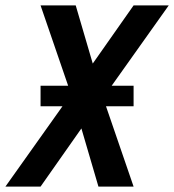

<svg xmlns="http://www.w3.org/2000/svg" viewBox="-45 -690 644 710"><path d="M449 0H319L256 -215L105 0H-25L186 -297H105V-373H207L105 -670H235L298 -455L449 -670H579L368 -373H449V-297H347Z"/></svg>

Font: Lode Term
Style: Bold Italic
Weight: 700
Italic angle: -11°
Monospace: yes
Designer: Belleve Invis
Foundry: Belleve Invis
Version: Version 29.2.0